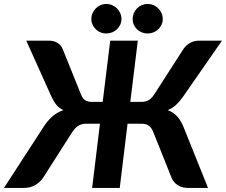

<svg xmlns="http://www.w3.org/2000/svg" viewBox="-58 -926 1114 946"><path d="M0 0ZM186 -725.5Q207.5 -725.5 224.8 -715Q242 -704.5 250.5 -685.5L341.5 -459.5Q350.5 -438 363.5 -431Q376.5 -424 394.5 -424H448L485 -725.5H621L584 -424H639Q657 -424 671.8 -431Q686.5 -438 701 -459.5L846.5 -685.5Q859.5 -704.5 879.2 -715Q899 -725.5 920.5 -725.5H1035.5L842.5 -447.5Q825.5 -424 808.2 -408.2Q791 -392.5 768.5 -383.5Q793.5 -374 811.8 -355.8Q830 -337.5 844 -306L967 0H870.5Q839 0 818.2 -13.2Q797.5 -26.5 787.5 -49.5L697 -276Q688 -298.5 674.2 -307.5Q660.5 -316.5 638 -316.5H570.5L532 0H396L434.5 -316.5H368Q346 -316.5 329.8 -307.5Q313.5 -298.5 298.5 -276L154 -49.5Q138 -26.5 114 -13.2Q90 0 58.5 0H-38.5L160 -306Q181.5 -337.5 204.2 -355.8Q227 -374 254.5 -383.5Q234 -392.5 221 -408Q208 -423.5 196.5 -447.5L71.5 -725.5ZM540.5 -832.5Q540.5 -817.5 534.5 -804.5Q528.5 -791.5 518.2 -781.8Q508 -772 494.2 -766.5Q480.5 -761 465 -761Q450.5 -761 437.2 -766.5Q424 -772 414 -781.8Q404 -791.5 398 -804.5Q392 -817.5 392 -832.5Q392 -847.5 398 -861Q404 -874.5 414 -884.8Q424 -895 437.2 -900.8Q450.5 -906.5 465 -906.5Q480.5 -906.5 494.2 -900.8Q508 -895 518.2 -884.8Q528.5 -874.5 534.5 -861Q540.5 -847.5 540.5 -832.5ZM744 -832.5Q744 -817.5 738 -804.5Q732 -791.5 722 -781.8Q712 -772 698.2 -766.5Q684.5 -761 669 -761Q654 -761 640.5 -766.5Q627 -772 617 -781.8Q607 -791.5 601.2 -804.5Q595.5 -817.5 595.5 -832.5Q595.5 -847.5 601.2 -861Q607 -874.5 617 -884.8Q627 -895 640.5 -900.8Q654 -906.5 669 -906.5Q684.5 -906.5 698.2 -900.8Q712 -895 722 -884.8Q732 -874.5 738 -861Q744 -847.5 744 -832.5Z"/></svg>

Font: Lato Heavy
Style: Italic
Weight: 800
Italic angle: -7°
Designer: Lukasz Dziedzic
Foundry: tyPoland Lukasz Dziedzic
Version: Version 2.007; 2014-02-27